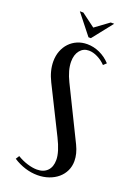

<svg xmlns="http://www.w3.org/2000/svg" viewBox="-162 -913 679 982"><g transform="rotate(20 177.0 -422.0)"><path d="M241 -97Q241 -140 207 -208L81 -461Q54 -515 54 -566Q54 -597 64 -623Q74 -649 92 -668Q110 -687 134.5 -697.5Q159 -708 188 -708Q223 -708 256 -693Q289 -678 315 -650L299 -635Q280 -655 255 -667.5Q230 -680 207 -680Q177 -680 158.5 -657Q140 -634 140 -596Q140 -550 168 -493L309 -206Q330 -163 330 -123Q330 -94 318.5 -70Q307 -46 286.5 -28.5Q266 -11 237.5 -1Q209 9 176 9Q142 9 108.5 -1.5Q75 -12 44 -32L56 -51Q82 -35 111 -26Q140 -17 164 -17Q200 -17 220.5 -38Q241 -59 241 -97ZM113 -853 187 -798 262 -853H281L194 -743H181L94 -853Z"/></g></svg>

Font: Moniqa SemBd Heading
Style: Regular
Weight: 600
Designer: Rajesh Rajput
Foundry: Rajesh Rajput
Version: Version 1.000